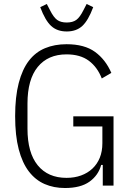

<svg xmlns="http://www.w3.org/2000/svg" viewBox="-20 -932 656 964"><path d="M496 -104H488Q474 -52 429.5 -20Q385 12 306 12Q250 12 204 -8Q158 -28 125 -71Q92 -114 74 -182.5Q56 -251 56 -349Q56 -446 74 -515Q92 -584 125 -627Q158 -670 206 -690Q254 -710 314 -710Q404 -710 457 -671.5Q510 -633 539 -566L491 -538Q469 -595 426 -627Q383 -659 314 -659Q221 -659 169.5 -596Q118 -533 118 -412V-286Q118 -165 169.5 -102Q221 -39 314 -39Q354 -39 387 -51Q420 -63 444 -85.5Q468 -108 481 -140Q494 -172 494 -213V-297H348V-348H550V0H496ZM315 -774Q267 -774 237 -801.5Q207 -829 182 -896L215 -912L231 -881Q249 -845 267 -832Q285 -819 315 -819Q345 -819 363 -832Q381 -845 399 -881L415 -912L448 -896Q423 -829 393 -801.5Q363 -774 315 -774Z"/></svg>

Font: IBM Plex Sans Cond Light
Style: Regular
Weight: 300
Width: 3
Designer: Mike Abbink, Paul van der Laan, Pieter van Rosmalen
Foundry: Bold Monday
Version: Version 1.3